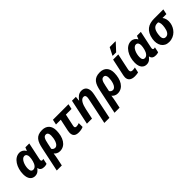

<svg xmlns="http://www.w3.org/2000/svg" viewBox="262 -2224 3912 3912"><g transform="rotate(-45 2218.0 -268.0)"><path d="M190 10C269 10 307 -43 333 -74H337C347 -8 397 10 458 10C480 10 513 4 528 -3L553 -120C545 -117 533 -115 523 -115C501 -115 491 -127 491 -150C491 -157 492 -164 494 -173L573 -546H461L432 -475H428C402 -523 357 -556 295 -556C144 -556 40 -377 40 -188C40 -52 104 10 190 10ZM255 -109C211 -109 189 -138 189 -202C189 -304 242 -437 319 -437C365 -437 386 -400 386 -348C386 -313 378 -270 368 -235C348 -162 309 -109 255 -109Z M690 -288 579 240H725L754 103C765 49 774 0 780 -51C807 -15 850 10 906 10C1068 10 1152 -148 1152 -344C1152 -471 1082 -556 949 -556C774 -556 725 -453 690 -288ZM885 -109C854 -109 828 -124 812 -152L839 -281C861 -387 883 -437 940 -437C981 -437 1003 -403 1003 -346C1003 -267 973 -109 885 -109Z M1449 10C1503 10 1548 -1 1579 -16V-126C1549 -115 1527 -109 1500 -109C1474 -109 1457 -119 1457 -145C1457 -151 1458 -161 1460 -171L1516 -434H1679L1703 -546H1255L1231 -434H1369L1313 -171C1309 -151 1307 -132 1307 -116C1307 -21 1363 10 1449 10Z M2067 -319 1950 240H2097L2212 -311C2219 -344 2223 -375 2223 -399C2223 -495 2176 -556 2082 -556C2006 -556 1955 -510 1909 -445H1906L1916 -546H1804L1688 0H1835L1883 -226C1908 -342 1954 -437 2023 -437C2058 -437 2075 -418 2075 -377C2075 -361 2072 -341 2067 -319Z M2354 -288 2243 240H2389L2418 103C2429 49 2438 0 2444 -51C2471 -15 2514 10 2570 10C2732 10 2816 -148 2816 -344C2816 -471 2746 -556 2613 -556C2438 -556 2389 -453 2354 -288ZM2549 -109C2518 -109 2492 -124 2476 -152L2503 -281C2525 -387 2547 -437 2604 -437C2645 -437 2667 -403 2667 -346C2667 -267 2637 -109 2549 -109Z M3037 -606H3137L3285 -766L3287 -776H3120L3040 -619ZM3064 10C3098 10 3139 5 3164 -2L3189 -119C3164 -113 3144 -110 3117 -110C3084 -110 3059 -121 3059 -162C3059 -171 3060 -181 3063 -193L3138 -546H2989L2909 -171C2905 -154 2903 -137 2903 -121C2903 -46 2948 10 3064 10Z M3405 10C3484 10 3522 -43 3548 -74H3552C3562 -8 3612 10 3673 10C3695 10 3728 4 3743 -3L3768 -120C3760 -117 3748 -115 3738 -115C3716 -115 3706 -127 3706 -150C3706 -157 3707 -164 3709 -173L3788 -546H3676L3647 -475H3643C3617 -523 3572 -556 3510 -556C3359 -556 3255 -377 3255 -188C3255 -52 3319 10 3405 10ZM3470 -109C3426 -109 3404 -138 3404 -202C3404 -304 3457 -437 3534 -437C3580 -437 3601 -400 3601 -348C3601 -313 3593 -270 3583 -235C3563 -162 3524 -109 3470 -109Z M4051 10C4223 10 4320 -125 4340 -242C4352 -317 4341 -383 4299 -434H4412L4436 -546H4168C4007 -546 3887 -477 3854 -276C3828 -117 3902 10 4051 10ZM4075 -110C4004 -110 3989 -172 4004 -266C4023 -395 4076 -434 4149 -434H4174C4200 -401 4207 -347 4193 -265C4179 -178 4144 -110 4075 -110Z"/></g></svg>

Font: Noto Sans
Style: Bold Italic
Weight: 700
Italic angle: -12°
Designer: Monotype Design Team
Foundry: Monotype Imaging Inc.
Version: Version 2.013